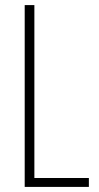

<svg xmlns="http://www.w3.org/2000/svg" viewBox="-20 -734 387 754"><path d="M77 0V-714H115V-35H329V0Z"/></svg>

Font: Noto Sans Myanmar UI ExtraCondensed ExtraLight
Style: Regular
Weight: 200
Width: 2
Designer: Monotype Design Team
Foundry: Monotype Imaging Inc.
Version: Version 2.103; ttfautohint (v1.8.4.7-5d5b)